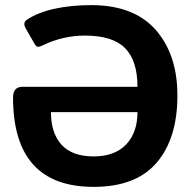

<svg xmlns="http://www.w3.org/2000/svg" viewBox="-20 -715 744 750"><path d="M31 -334Q31 -376 68 -376H517Q517 -478 468.5 -527Q420 -576 312 -576Q226 -576 147 -538Q135 -532 129 -532Q122 -532 116 -542L81 -603Q75 -614 75 -621Q75 -631 84 -637Q126 -666 191.5 -680.5Q257 -695 336 -695Q503 -695 588 -598.5Q673 -502 673 -342Q673 -174 592 -79.5Q511 15 346 15Q31 15 31 -334ZM517 -277H179Q179 -195 220.5 -149.5Q262 -104 346 -104Q428 -104 472.5 -150.5Q517 -197 517 -277Z"/></svg>

Font: Mitr Medium
Style: Regular
Weight: 500
Designer: Thanarat Vachiruckul
Foundry: Cadson Demak
Version: Version 1.003